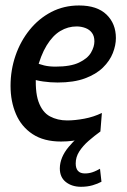

<svg xmlns="http://www.w3.org/2000/svg" viewBox="-20 -520 476 719"><path d="M107.5 -287.5Q127 -279.5 145.2 -275Q163.5 -270.5 188 -270.5Q244.5 -270.5 276.2 -285.8Q308 -301 320.8 -323Q333.5 -345 333.5 -365Q333.5 -385 324.2 -397.2Q315 -409.5 299.5 -415.2Q284 -421 267 -421Q234.5 -421 206 -404Q177.5 -387 154.8 -350Q132 -313 117 -253L115.5 -251.5Q110 -179 124.2 -139.2Q138.5 -99.5 167 -84.2Q195.5 -69 231.5 -69Q260.5 -69 295.5 -75.5Q330.5 -82 361.5 -97L356 -28Q329 -11.5 291.5 -0.8Q254 10 208.5 10Q144 10 102 -17.8Q60 -45.5 39.8 -92.8Q19.5 -140 19.5 -198.5Q19.5 -257.5 38 -311.5Q56.5 -365.5 90.8 -408Q125 -450.5 172 -475Q219 -499.5 276 -499.5Q343.5 -499.5 378.8 -465.5Q414 -431.5 414 -377.5Q414 -350.5 402.5 -321.2Q391 -292 365.5 -267Q340 -242 298.2 -226.5Q256.5 -211 196 -211Q168.5 -211 142 -214.8Q115.5 -218.5 99.5 -225ZM310 -33 356.5 -28Q333 -11 311.8 7.5Q290.5 26 277 47Q263.5 68 263.5 92Q263.5 129.5 298 129.5Q313 129.5 326.8 124.8Q340.5 120 354.5 112L360 160.5Q346.5 168 326.8 173.8Q307 179.5 283.5 179.5Q249.5 179.5 226.8 161.8Q204 144 204 110.5Q204.5 69.5 236.8 30.5Q269 -8.5 310 -33Z"/></svg>

Font: Cabin
Style: Italic
Weight: 400
Width: 4
Italic angle: -10°
Designer: Pablo Impallari
Foundry: Pablo Impallari. http://www.impallari.com Igino Marini. http://www.ikern.com
Version: Version 3.001